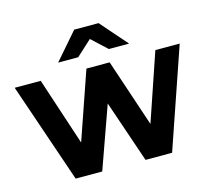

<svg xmlns="http://www.w3.org/2000/svg" viewBox="-125 -971 1218 1109"><g transform="rotate(-15 483.5 -416.5)"><path d="M270 -673.3 408.9 -833.3H554.4L694.4 -673.3H573.3L482.2 -757.8L390 -673.3ZM771.1 0H612.2L485.6 -371.1L353.3 0H194.4L-10 -597.8H145.6L278.9 -193.3L418.9 -597.8H557.8L693.3 -193.3L831.1 -597.8H976.7Z"/></g></svg>

Font: Paperlogy 8 ExtraBold
Style: Regular
Weight: 800
Designer: redesigned by Lee Juim, glyphs from Gmarket Sans & Montserrat
Foundry: PT&
Version: Version 1.001